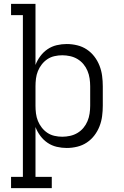

<svg xmlns="http://www.w3.org/2000/svg" viewBox="-20 -755 640 990"><path d="M37 215V157H98V-677H37V-735H163V-420Q172 -444 188 -465.5Q204 -487 225.5 -501.5Q247 -516 272.5 -522Q298 -528 324 -528Q351 -528 378 -521.5Q405 -515 427.5 -500Q450 -485 466.5 -463.5Q483 -442 493 -416.5Q503 -391 506.5 -364Q510 -337 510 -310V-210Q510 -183 506.5 -156Q503 -129 493 -103.5Q483 -78 466.5 -56.5Q450 -35 427.5 -20Q405 -5 378 1.5Q351 8 324 8Q298 8 272.5 2Q247 -4 225.5 -18.5Q204 -33 188 -54.5Q172 -76 163 -100V157H247V215ZM301 -50Q321 -50 341.5 -54.5Q362 -59 379.5 -69.5Q397 -80 410 -95.5Q423 -111 431 -130Q439 -149 442 -169.5Q445 -190 445 -210V-310Q445 -330 442 -350.5Q439 -371 431 -390Q423 -409 410 -424.5Q397 -440 379.5 -450.5Q362 -461 341.5 -465.5Q321 -470 301 -470Q281 -470 261 -465.5Q241 -461 224.5 -450Q208 -439 195.5 -423Q183 -407 175.5 -388.5Q168 -370 165.5 -350Q163 -330 163 -310V-210Q163 -190 165.5 -170Q168 -150 175.5 -131.5Q183 -113 195.5 -97Q208 -81 224.5 -70Q241 -59 261 -54.5Q281 -50 301 -50Z"/></svg>

Font: Iosevka Etoile Light
Style: Regular
Weight: 300
Designer: Belleve Invis
Foundry: Belleve Invis
Version: Version 25.0.1; ttfautohint (v1.8.4)